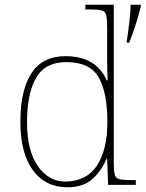

<svg xmlns="http://www.w3.org/2000/svg" viewBox="-20 -780 614 810"><path d="M264 10Q172 10 119 -61.5Q66 -133 66 -267Q66 -399 112.5 -471Q159 -543 256 -543Q323 -543 366.5 -516Q410 -489 430 -441H434Q433 -469 432.5 -495.5Q432 -522 432 -543V-662Q432 -699 428 -715.5Q424 -732 409.5 -736Q395 -740 365 -740H340V-760H460V-94Q460 -59 464 -43.5Q468 -28 484 -24Q500 -20 537 -20H553V0H436L432 -111H430Q408 -59 369.5 -24.5Q331 10 264 10ZM258 -14Q347 -16 390 -83Q433 -150 433 -265Q433 -390 396 -454Q359 -518 259 -518Q171 -518 132.5 -452Q94 -386 94 -264Q94 -143 140.5 -78Q187 -13 258 -14ZM515 -608Q521 -646 526 -689Q531 -732 531 -760H574V-753Q567 -722 553 -678Q539 -634 525 -600H515Z"/></svg>

Font: Noto Serif Devanagari Thin
Style: Regular
Weight: 100
Designer: Universal Thirst, Indian Type Foundry and the Monotype Design Team
Foundry: Monotype Imaging Inc.
Version: Version 2.004; ttfautohint (v1.8.4.7-5d5b)